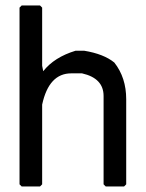

<svg xmlns="http://www.w3.org/2000/svg" viewBox="-20 -678 528 696"><path d="M58.6 -658.2H125L132.8 -650.4V-439.5L136.7 -419.9Q176.8 -470.7 253.9 -494.1H285.2Q356.4 -482.4 394.5 -451.2Q437.5 -396.5 437.5 -318.4V-9.8L429.7 -2H363.3L355.5 -9.8V-330.1Q355.5 -394.5 277.3 -412.1H238.3Q157.2 -412.1 132.8 -298.8V-9.8L125 -2H58.6L50.8 -9.8V-650.4Z"/></svg>

Font: LaylaThuluth
Style: Regular
Weight: 400
Version: Version 2.0